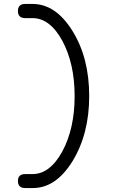

<svg xmlns="http://www.w3.org/2000/svg" viewBox="-20 -884 665 975"><path d="M108 -792H145C204.3 -792 255 -753.3 297 -676C338.3 -598.7 359 -505.3 359 -396C359 -286.7 338.3 -193.3 297 -116C255 -38.7 204.3 0 145 0H108C83.3 0 71 11.7 71 35C71 59 83.3 71 108 71H145C223.7 71.7 291.3 26.3 348 -65C404.7 -157.7 433 -268 433 -396C433 -525.3 404.7 -635.7 348 -727C291.3 -818.3 223.7 -864 145 -864H108C83.3 -864 71 -852 71 -828C71 -804 83.3 -792 108 -792Z"/></svg>

Font: Semi-Coder
Style: Regular
Weight: 400
Version: 0.1000